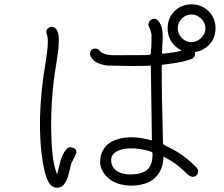

<svg xmlns="http://www.w3.org/2000/svg" viewBox="-20 -866 1040 893"><path d="M689.5 -152.3Q689.5 -153.3 688.5 -155.3Q688.5 -157.2 686.5 -158.2Q684.6 -159.2 680.7 -161.1Q668 -165 657.2 -168Q629.9 -173.8 606.4 -175.8Q550.8 -178.7 518.6 -159.2Q499 -147.5 497.1 -125Q496.1 -102.5 507.8 -85.9Q531.2 -54.7 587.9 -54.7Q635.7 -54.7 662.1 -74.2Q690.4 -96.7 689.5 -152.3ZM894.5 -85.9Q903.3 -76.2 900.9 -64Q898.4 -51.8 887.7 -45.9Q874 -39.1 858.4 -50.8Q855.5 -51.8 849.6 -57.6L842.8 -64.5Q797.9 -109.4 740.2 -137.7Q740.2 -103.5 727.5 -76.2Q714.8 -47.9 689.9 -29.8Q665 -11.7 628.9 -5.9Q584 2 540.5 -8.8Q497.1 -19.5 470.7 -50.8Q438.5 -87.9 447.8 -135.7Q457 -183.6 499 -207Q572.3 -245.1 686.5 -212.9Q682.6 -452.1 681.6 -560.5Q600.6 -557.6 518.6 -560.5Q493.2 -560.5 481 -561Q468.8 -561.5 448.2 -567.9Q427.7 -574.2 415 -585.9Q407.2 -592.8 402.3 -602.5Q397.5 -612.3 399.4 -622.1Q401.4 -632.8 413.1 -638.7H414.1Q432.6 -644.5 445.3 -627.9Q453.1 -620.1 458 -618.2H459Q467.8 -613.3 482.4 -611.3Q497.1 -609.4 507.8 -609.4H558.6Q658.2 -609.4 672.9 -610.4Q676.8 -611.3 679.7 -614.3Q681.6 -616.2 681.6 -619.1Q681.6 -634.8 683.6 -643.6Q685.5 -695.3 684.6 -709H683.6Q683.6 -715.8 677.7 -730.5Q669.9 -747.1 669.9 -753.9H670.9Q672.9 -771.5 688.5 -777.3Q704.1 -783.2 715.8 -769.5Q742.2 -741.2 735.4 -665Q733.4 -625 733.4 -616.2Q792 -621.1 826.2 -630.9Q806.6 -639.6 791 -655.3Q759.8 -687.5 759.8 -734.4Q759.8 -782.2 791.5 -814Q823.2 -845.7 871.1 -845.7Q918 -845.7 950.2 -814Q982.4 -782.2 982.4 -734.4Q982.4 -687.5 950.2 -655.3Q922.9 -628.9 886.7 -624Q888.7 -615.2 885.7 -607.4V-606.4Q881.8 -596.7 873 -592.8Q835.9 -577.1 762.7 -568.4Q749 -566.4 732.4 -564.5V-541Q732.4 -515.6 732.4 -485.4Q733.4 -387.7 737.3 -232.4Q738.3 -212.9 738.3 -200.2Q738.3 -197.3 740.2 -194.3Q742.2 -193.4 755.9 -185.5Q835.9 -148.4 894.5 -85.9ZM292 -174.8Q302.7 -184.6 315.4 -179.7Q328.1 -176.8 332.5 -169.4Q336.9 -162.1 334 -153.3Q331.1 -144.5 327.1 -136.2Q323.2 -127.9 318.4 -119.1Q312.5 -109.4 311.5 -105.5Q308.6 -96.7 304.2 -76.2Q299.8 -55.7 294.4 -39.6Q289.1 -23.4 280.3 -11.7Q269.5 4.9 249.5 6.8Q229.5 8.8 214.8 -6.8Q193.4 -30.3 180.7 -102.5Q145.5 -304.7 193.4 -585Q206.1 -663.1 201.2 -694.3Q199.2 -697.3 199.2 -703.1Q192.4 -719.7 198.7 -729Q205.1 -738.3 215.3 -740.7Q225.6 -743.2 235.4 -736.3Q260.7 -719.7 251 -639.6H252V-633.8H251Q248 -610.4 241.7 -568.8Q235.4 -527.3 233.4 -516.6Q216.8 -393.6 217.8 -269.5Q219.7 -129.9 239.3 -72.3Q242.2 -63.5 245.1 -55.7Q249 -67.4 254.9 -91.8Q260.7 -119.1 269 -139.6Q277.3 -160.2 292 -174.8ZM871.1 -669.9Q895.5 -669.9 915.5 -689.5Q935.5 -709 935.5 -734.4Q935.5 -759.8 915.5 -779.3Q895.5 -798.8 871.1 -798.8Q844.7 -798.8 825.2 -779.3Q806.6 -759.8 806.6 -734.4Q806.6 -709 825.2 -689.5Q844.7 -669.9 871.1 -669.9Z"/></svg>

Font: irohamaru Light
Style: Regular
Weight: 200
Designer: [Source Han Sans]
Ryoko NISHIZUKA  (kana & ideographs); Paul D. Hunt (Latin, Greek & Cyrillic); Wenlong ZHANG  (bopomofo
Version: Version 1.01